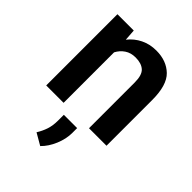

<svg xmlns="http://www.w3.org/2000/svg" viewBox="-224 -649 1007 1007"><g transform="rotate(45 279.5 -145.5)"><path d="M283.7 -435.5Q249 -435.5 224.1 -418.9Q199.2 -402.3 184.6 -374.5V0H55.7V-528.3H176.8L181.2 -464.8Q208.5 -499.5 247.8 -518.8Q287.1 -538.1 335 -538.1Q410.6 -538.1 456.8 -493.4Q502.9 -448.7 502.9 -338.9V0H373V-339.8Q373 -394 349.9 -414.8Q326.7 -435.5 283.7 -435.5ZM328.6 43.5V79.6Q328.6 123.5 309.1 170.2Q289.6 216.8 258.3 247.1L193.4 209.5Q210.4 182.6 220.2 153.3Q230 124 230 85V43.5Z"/></g></svg>

Font: Vazirmatn UI FD SemiBold
Style: Regular
Weight: 600
Designer: Saber Rastikerdar
Foundry: Saber Rastikerdar
Version: Version 33.003